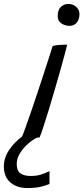

<svg xmlns="http://www.w3.org/2000/svg" viewBox="-100 -694 422 970"><path d="M245 -674Q269 -674 285.2 -659.2Q301.5 -644.5 301.5 -623Q301.5 -597 288 -580.2Q274.5 -563.5 252 -563.5Q228 -563.5 209.8 -576Q191.5 -588.5 191.5 -613.5Q191.5 -643.5 207.2 -658.8Q223 -674 245 -674ZM100 1Q95 1 88.5 1Q65 11.5 40.8 33Q16.5 54.5 0.5 81Q-15.5 107.5 -15.5 133.5Q-15.5 169 3.5 182Q22.5 195 53 195Q83.5 195 104.5 188.8Q125.5 182.5 150 170.5V235.5Q131.5 243.5 104.5 249.8Q77.5 256 38.5 256Q-15 256 -47.8 227.5Q-80.5 199 -80.5 147Q-80.5 102.5 -52.8 62Q-25 21.5 11.5 -3.5H11Q16 -14 27 -44.5Q38 -75 53 -118Q68 -161 84.2 -210Q100.5 -259 116.2 -307Q132 -355 145 -395.5Q158 -436 166 -461.5Q180 -466 201.8 -467.2Q223.5 -468.5 239.5 -468.5Q235.5 -451.5 225.8 -415.2Q216 -379 202.5 -331Q189 -283 174 -231.8Q159 -180.5 144.5 -133Q130 -85.5 118.2 -50Q106.5 -14.5 100 1Z"/></svg>

Font: Grandstander Light
Style: Italic
Weight: 300
Italic angle: -15°
Designer: Tyler Finck
Foundry: Etcetera Type Co
Version: Version 1.200; ttfautohint (v1.8.3)